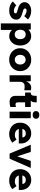

<svg xmlns="http://www.w3.org/2000/svg" viewBox="1884 -2670 1006 4815"><g transform="rotate(90 2387.5 -263.0)"><path d="M16.6 -82.2 115.4 -166.8Q144.8 -137.2 183.4 -122.3Q222 -107.4 259.6 -107.4Q277 -107.4 290.2 -112.4Q303.4 -117.4 310 -126.6Q316.6 -135.8 316.6 -148.6Q316.6 -168 299.4 -178.6Q290.6 -184.2 268.5 -191.3Q246.4 -198.4 214.8 -206.2Q121.2 -229.8 77.8 -273Q35.6 -315 35.6 -377.2Q35.6 -425.6 65.1 -463.1Q94.6 -500.6 143.3 -521.3Q192 -542 248.2 -542Q313.6 -542 370.4 -520.7Q427.2 -499.4 469.4 -461.6L384 -366.6Q356.2 -392 319.5 -409.2Q282.8 -426.4 253.2 -426.4Q223.4 -426.4 208 -416.1Q192.6 -405.8 192.6 -386.2Q193.4 -364.8 214 -352.4Q225.6 -346.2 248.4 -338.4Q271.2 -330.6 306 -320.8Q353.8 -307.8 387.2 -291.1Q420.6 -274.4 440.6 -253.2Q473 -217.8 473 -165.8Q473 -115.4 444.2 -75.4Q415.4 -35.4 364.4 -12.7Q313.4 10 250.6 10Q174.4 10 113.9 -14.5Q53.4 -39 16.6 -82.2Z M566.8 -531H721.2L727.8 -412.2L702.8 -421.2Q708.8 -453.6 735.2 -481.1Q761.6 -508.6 801.4 -524.9Q841.2 -541.2 887 -541.2Q954 -541.2 1007.4 -505.9Q1060.8 -470.6 1091.3 -408Q1121.8 -345.4 1121.8 -266Q1121.8 -187.2 1091.2 -124.6Q1060.6 -62 1006.8 -26.5Q953 9 885.2 9Q840.6 9 802 -8Q763.4 -25 737.4 -54Q711.4 -83 703.4 -117L730.8 -131V220H566.8ZM962.8 -266Q962.8 -307.6 948.3 -338.9Q933.8 -370.2 906.9 -387.2Q880 -404.2 844.8 -404.2Q809 -404.2 782.1 -387.4Q755.2 -370.6 740.5 -339.3Q725.8 -308 725.8 -266Q725.8 -224.4 740.5 -193.2Q755.2 -162 782.1 -145Q809 -128 844.8 -128Q879.6 -128 906.5 -145Q933.4 -162 948.1 -193.2Q962.8 -224.4 962.8 -266Z M1190 -266Q1190 -344.6 1227.1 -407.5Q1264.2 -470.4 1330 -506.2Q1395.8 -542 1477.5 -542Q1558.8 -542 1624.3 -506.2Q1689.8 -470.4 1726.9 -407.3Q1764 -344.2 1764 -266Q1764 -187.8 1726.9 -124.7Q1689.8 -61.6 1624.3 -25.8Q1558.8 10 1477.8 10Q1395.7 10 1329.9 -25.8Q1264.2 -61.6 1227.1 -124.3Q1190 -187.1 1190 -266ZM1599 -266Q1599 -305.6 1583.6 -336.7Q1568.2 -367.8 1540.5 -385.4Q1512.8 -403 1477.8 -403Q1442.2 -403 1414.3 -385.4Q1386.4 -367.8 1370.7 -336.7Q1355 -305.6 1355 -266Q1355 -226.9 1370.7 -195.8Q1386.4 -164.8 1414.4 -147.2Q1442.4 -129.6 1477.7 -129.6Q1512.8 -129.6 1540.5 -147.1Q1568.1 -164.5 1583.6 -195.8Q1599 -227 1599 -266Z M1868.8 -531H2017.2L2024.4 -358.2L2003.4 -358.2Q2003.8 -361.2 2005 -363.2Q2019.8 -414.2 2038.8 -451.5Q2057.8 -488.8 2090.2 -514.2Q2122.6 -539.6 2170.8 -541.6Q2189.8 -542.4 2210.3 -539.6Q2230.8 -536.8 2245 -531L2244.4 -369.2Q2160.4 -383.4 2114.6 -375.4Q2089.8 -371 2071.2 -356.6Q2052.6 -342.2 2042.4 -318.7Q2032.2 -295.2 2032.2 -264.8V0H1868.8Z M2537.8 0Q2460 0 2422.3 -39.7Q2384.6 -79.4 2384.6 -141.6V-389H2301.2V-531Q2335.4 -531 2352.4 -541.6Q2369.4 -552.2 2377 -583.5Q2384.6 -614.8 2384.6 -680H2547.6Q2547.6 -678 2547.6 -675Q2547.6 -623.4 2539.4 -586.8Q2531.2 -550.2 2501.6 -531H2663.2V-389H2547.6V-204.4Q2547.6 -176.8 2561.3 -162.8Q2575 -148.8 2600.6 -148.8Q2616.6 -148.8 2633.9 -151.9Q2651.2 -155 2663.2 -160V-18Q2634.2 -9.2 2599.4 -4.6Q2564.6 0 2537.8 0Z M2781.4 -531H2944.4V0H2781.4ZM2766 -662Q2766 -699.8 2792 -722.7Q2818 -745.6 2862.6 -745.6Q2908.2 -745.6 2933.7 -723.8Q2959.2 -702 2959.2 -662Q2959.2 -624.2 2933.2 -601.3Q2907.2 -578.4 2862.3 -578.4Q2817 -578.4 2791.5 -600.2Q2766 -622 2766 -662Z M3057 -263.6Q3057 -343.4 3091.8 -406.9Q3126.6 -470.4 3188.2 -506.4Q3249.8 -542.4 3326.8 -542.4Q3399.8 -542.4 3458.1 -507.4Q3516.4 -472.4 3548.3 -411.4Q3580.2 -350.4 3578.6 -273.6L3577.6 -230.8H3154.6L3131.6 -320.6H3445.4L3428 -301.8V-322.2Q3426.8 -346.4 3413.8 -365.7Q3400.8 -385 3378.7 -395.8Q3356.6 -406.6 3329.2 -406.6Q3290.2 -406.6 3263.4 -391.2Q3236.6 -375.8 3222.7 -346.8Q3208.8 -317.8 3208.8 -276Q3208.8 -232.8 3227.3 -200.4Q3245.8 -168 3280.9 -150Q3316 -132 3365 -132Q3399 -132 3425.3 -141.6Q3451.6 -151.2 3481.2 -175.2L3557.8 -67.4Q3510.6 -28.4 3457 -9.2Q3403.4 10 3347.2 10Q3260 10 3194.1 -24.9Q3128.2 -59.8 3092.6 -122Q3057 -184.2 3057 -263.6Z M3610 -531H3790L3920.6 -134.4L3880.6 -130.8L4015 -531H4193L3960 0H3832Z M4223 -263.6Q4223 -343.4 4257.8 -406.9Q4292.6 -470.4 4354.2 -506.4Q4415.8 -542.4 4492.8 -542.4Q4565.8 -542.4 4624.1 -507.4Q4682.4 -472.4 4714.3 -411.4Q4746.2 -350.4 4744.6 -273.6L4743.6 -230.8H4320.6L4297.6 -320.6H4611.4L4594 -301.8V-322.2Q4592.8 -346.4 4579.8 -365.7Q4566.8 -385 4544.7 -395.8Q4522.6 -406.6 4495.2 -406.6Q4456.2 -406.6 4429.4 -391.2Q4402.6 -375.8 4388.7 -346.8Q4374.8 -317.8 4374.8 -276Q4374.8 -232.8 4393.3 -200.4Q4411.8 -168 4446.9 -150Q4482 -132 4531 -132Q4565 -132 4591.3 -141.6Q4617.6 -151.2 4647.2 -175.2L4723.8 -67.4Q4676.6 -28.4 4623 -9.2Q4569.4 10 4513.2 10Q4426 10 4360.1 -24.9Q4294.2 -59.8 4258.6 -122Q4223 -184.2 4223 -263.6Z"/></g></svg>

Font: Easer Grotesk Variable
Style: Regular
Weight: 400
Designer: Boardeaser, Bonnie Shaver-Troup, Thomas Jockin
Foundry: Lexend
Version: Version 1.001;Glyphs 3.1.2 (3151)